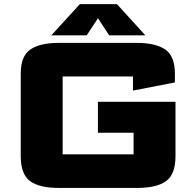

<svg xmlns="http://www.w3.org/2000/svg" viewBox="-20 -918 961 945"><path d="M82.1 -555.5Q82.1 -642.1 129.6 -674.5Q177 -707 270 -707H651.9Q745.4 -707 793.1 -674.5Q840.8 -642.1 840.8 -555.5V-512.2L634.5 -472.2V-541.6Q634.5 -541.6 634.5 -541.6Q634.5 -541.6 634.5 -541.6H288.3Q288.3 -541.6 288.3 -541.6Q288.3 -541.6 288.3 -541.6V-158.4Q288.3 -158.4 288.3 -158.4Q288.3 -158.4 288.3 -158.4H637.5Q637.5 -158.4 637.5 -158.4Q637.5 -158.4 637.5 -158.4V-264.6H461.9V-417H843.8V-150.5Q843.8 -60.2 797.5 -26.6Q751.3 7 654.9 7H270Q173.6 7 127.8 -26.7Q82.1 -60.4 82.1 -150.5ZM232.6 -744 373.1 -897.8H555.5L695.5 -744H517.4L462.2 -828.2L406.8 -744Z"/></svg>

Font: Science Gothic
Style: Regular
Weight: 400
Designer: Thomas Phinney, Vassil Kateliev, Brandon Buerkle
Foundry: Font Detective LLC
Version: Version 1.018